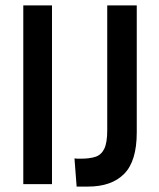

<svg xmlns="http://www.w3.org/2000/svg" viewBox="-20 -680 587 709"><path d="M66 0V-660H172V0ZM263 9 255 -95Q261 -94 266.5 -94Q272 -94 278 -94Q311 -94 332.5 -101Q354 -108 365 -130.5Q376 -153 376 -199V-660H485V-191Q485 -85 438.5 -38Q392 9 305 9Q298 9 289.5 9Q281 9 263 9Z"/></svg>

Font: Bricolage Grotesque 10pt Condensed Medium
Style: Regular
Weight: 500
Width: 3
Designer: Mathieu Triay
Foundry: Atelier Triay
Version: Version 1.000; ttfautohint (v1.8.4.7-5d5b);gftools[0.9.32]